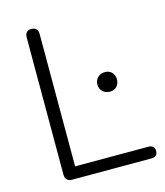

<svg xmlns="http://www.w3.org/2000/svg" viewBox="-107 -792 750 873"><g transform="rotate(-15 267.5 -355.0)"><path d="M123 0Q109 0 100.5 -8.5Q92 -17 92 -32V-678Q92 -694 100 -702Q108 -710 122 -710Q137 -710 145 -702Q153 -694 153 -678V-55H497Q512 -55 519.5 -48Q527 -41 527 -28Q527 -14 519.5 -7Q512 0 497 0ZM394 -342Q374 -342 360.5 -355Q347 -368 347 -388Q347 -408 360.5 -421Q374 -434 394 -434Q415 -434 427 -421Q439 -408 439 -388Q439 -368 427 -355Q415 -342 394 -342Z"/></g></svg>

Font: Nunito ExtraLight Light
Style: Regular
Weight: 300
Version: Version 3.602